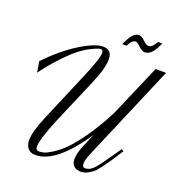

<svg xmlns="http://www.w3.org/2000/svg" viewBox="-148 -955 1017 1088"><g transform="rotate(20 361.0 -410.5)"><path d="M164 -207 281 -483Q343 -626 343 -662Q343 -682 329 -682Q324 -682 315.5 -680Q307 -678 277.5 -664Q248 -650 216 -626.5Q184 -603 134.5 -552Q85 -501 35 -433L24 -499Q114 -592 201 -646Q288 -700 337 -700Q391 -700 391 -642Q391 -587 346 -483L228 -207Q177 -82 177 -39Q177 -17 198 -17Q211 -17 227.5 -21.5Q244 -26 276.5 -46.5Q309 -67 343.5 -101.5Q378 -136 426.5 -205Q475 -274 523 -367L659 -682H722L475 -102Q458 -62 458 -40Q458 -17 475 -17Q504 -17 529 -45Q554 -73 618 -167Q629 -182 634 -190L647 -182Q615 -132 601 -111Q587 -90 564.5 -60Q542 -30 528 -19Q514 -8 496 1Q478 10 458 10Q451 10 443.5 8.5Q436 7 425.5 2Q415 -3 408 -15.5Q401 -28 401 -47Q401 -82 425 -137L456 -210Q308 9 185 9Q155 9 139 -9.5Q123 -28 123 -58Q123 -111 164 -207ZM645 -831Q626 -788 608 -769Q590 -750 568 -750Q551 -750 530.5 -770Q510 -790 500 -790Q478 -790 459 -750H433Q452 -793 469 -812Q486 -831 506 -831Q521 -831 541.5 -811Q562 -791 575 -791Q598 -791 619 -831Z"/></g></svg>

Font: Dynalight
Style: Regular
Weight: 400
Designer: Astigmatic (AOETI)
Foundry: Astigmatic (AOETI)
Version: Version 1.000